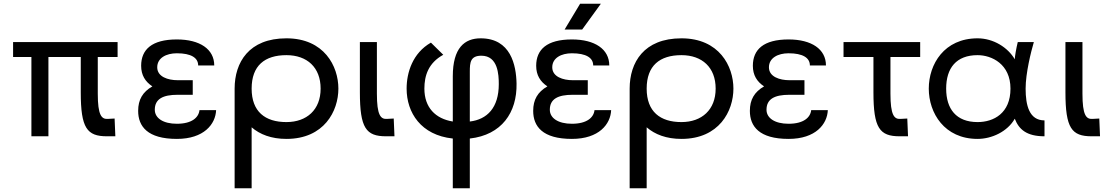

<svg xmlns="http://www.w3.org/2000/svg" viewBox="-20 -729 5928 1027"><path d="M50 -424H148V0H239V-424H412V-235C412 -44 445 0 552 0H597L593 -95L556 -93C523 -91 503 -113 503 -228V-424H609V-504H50Z M926 14C1071 14 1133 -65 1136 -140H1047C1043 -101 1007 -67 926 -67C853 -67 808 -97 808 -142C808 -200 852 -222 930 -222H1011V-300H930C879 -300 821 -318 821 -369C821 -419 869 -444 926 -444C1002 -444 1040 -420 1040 -379H1126C1126 -466 1049 -518 926 -518C792 -518 735 -464 735 -377C735 -327 757 -292 795 -267C743 -237 719 -196 719 -136C719 -53 769 14 926 14Z M1512 14C1714 14 1790 -135 1790 -255C1790 -375 1714 -524 1512 -524C1311 -524 1235 -395 1235 -255V278H1326V-48C1370 -10 1431 14 1512 14ZM1326 -255C1326 -378 1396 -434 1512 -434C1623 -434 1695 -368 1695 -255C1695 -142 1621 -76 1512 -76C1398 -76 1326 -132 1326 -255Z M2045 0H2090L2086 -95L2049 -93C2016 -91 1996 -113 1996 -228V-504H1905V-235C1905 -44 1938 0 2045 0Z M2402 12V278H2493V12C2663 -7 2746 -127 2743 -282C2741 -381 2712 -524 2551 -524C2465 -524 2402 -473 2402 -321V-79C2309 -94 2250 -154 2250 -255C2250 -324 2271 -392 2351 -436L2285 -501C2187 -445 2155 -341 2155 -255C2155 -126 2232 -6 2402 12ZM2493 -79V-345C2493 -395 2496 -431 2555 -431C2644 -431 2648 -329 2648 -279C2648 -153 2586 -90 2493 -79Z M3039 14C3184 14 3246 -65 3249 -140H3160C3156 -101 3120 -67 3039 -67C2966 -67 2921 -97 2921 -142C2921 -200 2965 -222 3043 -222H3124V-300H3043C2992 -300 2934 -318 2934 -369C2934 -419 2982 -444 3039 -444C3115 -444 3153 -420 3153 -379H3239C3239 -466 3162 -518 3039 -518C2905 -518 2848 -464 2848 -377C2848 -327 2870 -292 2908 -267C2856 -237 2832 -196 2832 -136C2832 -53 2882 14 3039 14ZM3000 -571H3094L3194 -709H3083Z M3625 14C3827 14 3903 -135 3903 -255C3903 -375 3827 -524 3625 -524C3424 -524 3348 -395 3348 -255V278H3439V-48C3483 -10 3544 14 3625 14ZM3439 -255C3439 -378 3509 -434 3625 -434C3736 -434 3808 -368 3808 -255C3808 -142 3734 -76 3625 -76C3511 -76 3439 -132 3439 -255Z M4198 14C4343 14 4405 -65 4408 -140H4319C4315 -101 4279 -67 4198 -67C4125 -67 4080 -97 4080 -142C4080 -200 4124 -222 4202 -222H4283V-300H4202C4151 -300 4093 -318 4093 -369C4093 -419 4141 -444 4198 -444C4274 -444 4312 -420 4312 -379H4398C4398 -466 4321 -518 4198 -518C4064 -518 4007 -464 4007 -377C4007 -327 4029 -292 4067 -267C4015 -237 3991 -196 3991 -136C3991 -53 4041 14 4198 14Z M4792 0H4837L4833 -95L4796 -93C4763 -91 4743 -113 4743 -228V-424H4902V-504H4492V-424H4652V-235C4652 -44 4685 0 4792 0Z M5209 14C5285 14 5369 -25 5408 -94C5430 -37 5471 0 5567 0V-85C5485 -85 5466 -166 5466 -255C5466 -338 5495 -453 5510 -504H5424C5416 -472 5408 -425 5408 -412C5371 -475 5294 -524 5209 -524C5031 -524 4948 -386 4948 -255C4948 -125 5031 14 5209 14ZM5041 -255C5041 -365 5095 -434 5209 -434C5285 -434 5385 -386 5385 -255C5385 -123 5295 -76 5209 -76C5095 -76 5041 -146 5041 -255Z M5819 0H5864L5860 -95L5823 -93C5790 -91 5770 -113 5770 -228V-504H5679V-235C5679 -44 5712 0 5819 0Z"/></svg>

Font: Hibana 45 SubMedium
Style: Regular
Weight: 500
Width: 6
Designer: pygmalion
Foundry: ybstudio
Version: Version 2021.007;FEAKit 1.0